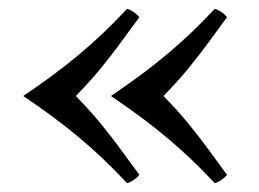

<svg xmlns="http://www.w3.org/2000/svg" viewBox="-20 -432 591 438"><path d="M233 -213H353Q387 -248 411 -277.5Q435 -307 455.5 -335Q476 -363 498 -393Q487 -406 470 -412Q418 -356 362 -309Q306 -262 233 -213ZM233 -213Q306 -164 362 -117Q418 -70 470 -14Q487 -20 498 -33Q476 -63 455.5 -91Q435 -119 411 -148.5Q387 -178 353 -213ZM33 -213H153Q187 -248 211 -277.5Q235 -307 255.5 -335Q276 -363 298 -393Q287 -406 270 -412Q218 -356 162 -309Q106 -262 33 -213ZM33 -213Q106 -164 162 -117Q218 -70 270 -14Q287 -20 298 -33Q276 -63 255.5 -91Q235 -119 211 -148.5Q187 -178 153 -213Z"/></svg>

Font: Poltawski Nowy
Style: Regular
Weight: 400
Designer: Adam Pótawski, Mateusz Machalski, Borys Kosmynka, Ania Wieluska
Foundry: Capitalics.wtf
Version: Version 1.001;gftools[0.9.25]